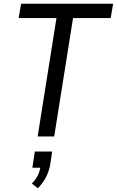

<svg xmlns="http://www.w3.org/2000/svg" viewBox="-20 -725 621 1020"><path d="M180 0 280 -629H79L92 -705H581L568 -629H368L268 0ZM181 275 149 250Q170 229 181 206.5Q192 184 196 156L209 166H152L165 80H257L248 142Q242 181 225.5 214Q209 247 181 275Z"/></svg>

Font: Nunito Sans 10pt Condensed Medium
Style: Italic
Weight: 500
Width: 3
Italic angle: -9°
Designer: Vernon Adams
Foundry: Vernon Adams
Version: Version 3.101;gftools[0.9.27]